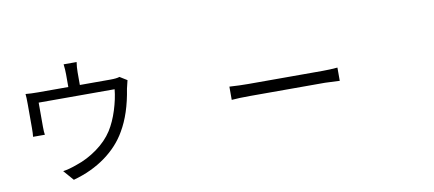

<svg xmlns="http://www.w3.org/2000/svg" viewBox="-73 -1078 3146 1393"><g transform="rotate(-10 1500.0 -382.0)"><path d="M828.1 -640.6 881.8 -607.4Q877 -591.8 867.2 -546.9Q838.9 -366.2 768.6 -247.1Q711.9 -147.5 610.4 -73.7Q508.8 0 373 37.1L307.6 -38.1Q351.6 -43.9 412.1 -66.4Q490.2 -91.8 564.5 -145Q638.7 -198.2 682.6 -266.6Q720.7 -327.1 746.1 -407.7Q771.5 -488.3 778.3 -558.6H218.8V-379.9Q218.8 -340.8 222.7 -321.3H135.7Q138.7 -345.7 138.7 -383.8V-559.6Q138.7 -614.3 135.7 -636.7Q174.8 -632.8 228.5 -632.8H450.2V-725.6Q450.2 -761.7 445.3 -800.8H541Q535.2 -763.7 535.2 -725.6V-632.8H758.8Q807.6 -632.8 828.1 -640.6Z M1601.6 -335V-432.6Q1677.7 -427.7 1741.2 -427.7H2289.1Q2341.8 -427.7 2397.5 -432.6V-335Q2299.8 -339.8 2290 -339.8H1741.2Q1653.3 -339.8 1601.6 -335Z"/></g></svg>

Font: Bpmf Zihi Sans Regular
Style: Regular
Weight: 400
Foundry: But Ko
Version: Version 1.320